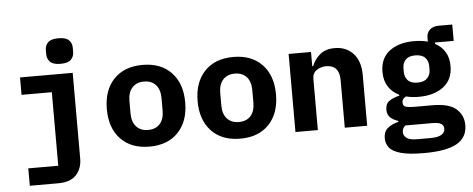

<svg xmlns="http://www.w3.org/2000/svg" viewBox="-58 -902 3116 1264"><g transform="rotate(-5 1500.0 -269.5)"><path d="M364 -582Q315 -582 295 -602.5Q275 -623 275 -652V-681Q275 -711 295 -731Q315 -751 364 -751Q413 -751 433 -731Q453 -711 453 -681V-652Q453 -623 433 -602.5Q413 -582 364 -582ZM92 85H290V-401H90V-516H438V51Q438 116 399.5 158Q361 200 281 200H92Z M900 12Q779 12 710 -60.5Q641 -133 641 -258Q641 -383 710 -455.5Q779 -528 900 -528Q1021 -528 1090 -455.5Q1159 -383 1159 -258Q1159 -133 1090 -60.5Q1021 12 900 12ZM900 -98Q950 -98 978 -129Q1006 -160 1006 -217V-299Q1006 -356 978 -387Q950 -418 900 -418Q851 -418 822.5 -387Q794 -356 794 -299V-217Q794 -160 822.5 -129Q851 -98 900 -98Z M1500 12Q1379 12 1310 -60.5Q1241 -133 1241 -258Q1241 -383 1310 -455.5Q1379 -528 1500 -528Q1621 -528 1690 -455.5Q1759 -383 1759 -258Q1759 -133 1690 -60.5Q1621 12 1500 12ZM1500 -98Q1550 -98 1578 -129Q1606 -160 1606 -217V-299Q1606 -356 1578 -387Q1550 -418 1500 -418Q1451 -418 1422.5 -387Q1394 -356 1394 -299V-217Q1394 -160 1422.5 -129Q1451 -98 1500 -98Z M1865 0V-516H2013V-422H2019Q2036 -466 2072.5 -497Q2109 -528 2171 -528Q2245 -528 2292 -478Q2339 -428 2339 -334V0H2191V-314Q2191 -414 2104 -414Q2070 -414 2041.5 -395.5Q2013 -377 2013 -339V0Z M2983 52Q2983 134 2913.5 173Q2844 212 2697 212Q2599 212 2544.5 197Q2490 182 2468.5 155Q2447 128 2447 93Q2447 49 2473.5 26.5Q2500 4 2546 -8V-14Q2513 -24 2493.5 -42.5Q2474 -61 2474 -95Q2474 -133 2499.5 -151Q2525 -169 2567 -179V-185Q2521 -207 2495.5 -247Q2470 -287 2470 -344Q2470 -434 2531.5 -481Q2593 -528 2694 -528Q2743 -528 2785 -517V-545Q2785 -575 2806 -595Q2827 -615 2864 -615H2955V-507H2831V-498Q2873 -476 2896.5 -437.5Q2920 -399 2920 -344Q2920 -255 2858 -207.5Q2796 -160 2694 -160Q2672 -160 2650.5 -162.5Q2629 -165 2610 -170Q2599 -164 2591.5 -155Q2584 -146 2584 -132Q2584 -107 2606.5 -102Q2629 -97 2660 -97H2778Q2889 -97 2936 -55Q2983 -13 2983 52ZM2694 -254Q2738 -254 2759 -276Q2780 -298 2780 -332V-356Q2780 -390 2759 -412Q2738 -434 2694 -434Q2651 -434 2630.5 -412Q2610 -390 2610 -356V-332Q2610 -298 2630.5 -276Q2651 -254 2694 -254ZM2843 63Q2843 43 2827 31.5Q2811 20 2766 20H2589Q2569 37 2569 62Q2569 86 2589.5 101.5Q2610 117 2659 117H2746Q2796 117 2819.5 103Q2843 89 2843 63Z"/></g></svg>

Font: Lilex Nerd Font
Style: Bold
Weight: 700
Designer: Mike Abbink, Paul van der Laan, Pieter van Rosmalen, Mikhael Khrustik
Foundry: Mikhael Khrustik
Version: Version 2.400; ttfautohint (v1.8.4.7-5d5b);Nerd Fonts 3.3.0